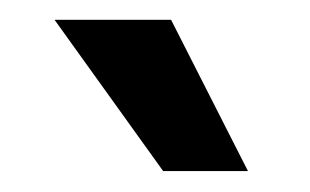

<svg xmlns="http://www.w3.org/2000/svg" viewBox="-20 -749 305 189"><path d="M140.6 -580.6H224.1L148.4 -729.5H33.7Z"/></svg>

Font: Raveo Display Display Medium
Style: Regular
Weight: 500
Designer: Jakub Foglar, Rasmus Andersson (Inter)
Foundry: Jakubfoglar.com
Version: Version 1.100;Glyphs 3.2.3 (3260)